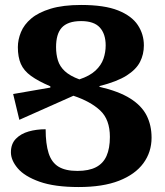

<svg xmlns="http://www.w3.org/2000/svg" viewBox="-20 -744 667 774"><path d="M381 -394Q459 -376 505 -347Q551 -318 571 -278.5Q591 -239 591 -189Q591 -131 558 -86Q525 -41 460 -15.5Q395 10 297 10Q200 10 139.5 -11.5Q79 -33 51.5 -65.5Q24 -98 24 -130Q24 -164 44 -184.5Q64 -205 95.5 -214Q127 -223 164 -223Q164 -164 176 -126.5Q188 -89 216 -72Q244 -55 292 -55Q338 -55 367 -70Q396 -85 409.5 -115.5Q423 -146 423 -192Q423 -262 384 -298.5Q345 -335 276 -358L58 -261L33 -365L183 -391V-396Q134 -417 105 -438Q76 -459 64 -486.5Q52 -514 52 -554Q52 -584 64.5 -614.5Q77 -645 106 -669.5Q135 -694 184.5 -709Q234 -724 307 -724Q401 -724 456 -702Q511 -680 535.5 -643Q560 -606 560 -561Q560 -525 544.5 -494.5Q529 -464 490.5 -439.5Q452 -415 381 -397ZM206 -554Q206 -525 213.5 -500.5Q221 -476 241.5 -457Q262 -438 300 -424Q342 -438 365 -459.5Q388 -481 397 -507Q406 -533 406 -561Q406 -607 382.5 -633Q359 -659 307 -659Q279 -659 259.5 -652Q240 -645 228.5 -632Q217 -619 211.5 -599.5Q206 -580 206 -554Z"/></svg>

Font: Noto Serif Armenian
Style: Bold
Weight: 700
Version: Version 2.007